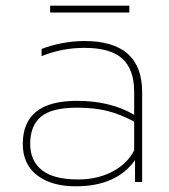

<svg xmlns="http://www.w3.org/2000/svg" viewBox="-20 -639 594 674"><path d="M156 -619H434V-595H156ZM60 -134Q60 -285 250 -285Q368 -285 451 -236V-317Q451 -395 409.5 -433Q368 -471 276 -471Q198 -471 126 -442V-467Q155 -479 196 -487Q237 -495 276 -495Q479 -495 479 -316V0H454V-77Q389 15 246 15Q161 15 110.5 -23.5Q60 -62 60 -134ZM451 -111V-212Q403 -238 357 -249.5Q311 -261 250 -261Q162 -261 124 -229.5Q86 -198 86 -134Q86 -74 127.5 -41.5Q169 -9 254 -9Q321 -9 373.5 -36Q426 -63 451 -111Z"/></svg>

Font: Prompt Thin
Style: Regular
Weight: 250
Designer: Katatrad Team
Foundry: CadsonDemak
Version: Version 1.001